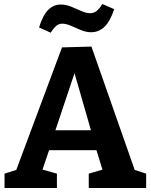

<svg xmlns="http://www.w3.org/2000/svg" viewBox="-20 -939 753 959"><path d="M661 -66.7 624 -99.7 710 -71.7V0H423.3V-71.7L509.7 -97L496.3 -76.7L456.3 -207L478.3 -188.7H213.7L231 -205.7L188 -79.3L183.7 -94.3L264.3 -71.7V0H2.7V-71.7L86.3 -98.3L53.7 -70L289.7 -702.3L436.7 -706.3ZM250.3 -269 240.3 -288.3H454.7L440.7 -266L336.7 -627.3L370 -626.7ZM233 -775.7 175 -802Q194 -862.7 220.5 -889.5Q247 -916.3 283.3 -916.3Q310 -916.3 336.2 -905.5Q362.3 -894.7 386.5 -883.8Q410.7 -873 430 -873Q447.7 -873 462 -883.8Q476.3 -894.7 491 -919L550.3 -893.3Q530.3 -832 501.7 -805Q473 -778 435.3 -778Q410 -778 384.2 -788.8Q358.3 -799.7 334.3 -810.2Q310.3 -820.7 290.3 -820.7Q273.7 -820.7 261 -809.8Q248.3 -799 233 -775.7Z"/></svg>

Font: Bitter Thin
Style: Regular
Weight: 100
Designer: Sol Matas, and Bitter project Authors
Foundry: Sol Matas
Version: Version 2.002